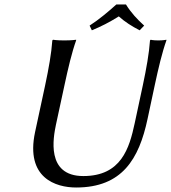

<svg xmlns="http://www.w3.org/2000/svg" viewBox="-20 -825 761 855"><path d="M616 -445 580 -277C556 -165 520 -41 351 -41C183 -41 218 -215 229 -269L267 -445C283 -520 300 -592 319 -645V-648C319 -648 301 -645 266 -645C232 -645 216 -648 216 -648L213 -645C209 -588 197 -520 181 -445L136 -236C93 -32 229 10 319 10C524 10 599 -117 637 -295L669 -445C685 -520 702 -592 721 -645V-648C721 -648 707 -645 685 -645C661 -645 651 -648 651 -648L648 -645C644 -588 632 -520 616 -445ZM541 -805H498C460 -771 422 -739 379 -711L389 -690C430 -707 466 -725 509 -752C537 -727 567 -708 602 -690L622 -711C592 -738 563 -769 541 -805Z"/></svg>

Font: Libertinus Sans
Style: Italic
Weight: 400
Italic angle: -12°
Designer: Philipp H. Poll, Khaled Hosny
Foundry: Caleb Maclennan
Version: Version 7.050;RELEASE